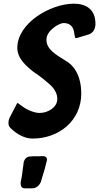

<svg xmlns="http://www.w3.org/2000/svg" viewBox="-20 -750 538 1042"><path d="M498 -612V-621C498 -702 444 -730 381 -730C254 -730 74 -625 74 -490C74 -430 128 -385 174 -351V-352C204 -331 230 -310 251 -291C277 -267 291 -241 291 -213C291 -167 240 -137 195 -137C167 -137 125 -153 93 -179L94 -178C92 -179 90 -180 89 -182C81 -188 76 -191 74 -191C73 -191 71 -187 68 -180L32 -111C28 -102 26 -94 26 -85V-82C26 -76 27 -64 38 -54C72 -21 114 2 157 2C302 2 421 -97 421 -242C421 -353 369 -403 337 -420C282 -454 232 -482 232 -535C232 -585 302 -625 325 -625C368 -625 381 -596 384 -564C386 -550 388 -543 391 -543C391 -543 394 -543 398 -544C419 -550 440 -557 461 -563C481 -569 496 -588 497 -611ZM155 272C177 272 195 256 203 234C203 233 204 232 204 230L206 223C206 222 207 220 207 219L210 209C219 182 225 161 231 134L233 127C234 123 235 120 235 117C235 101 223 97 209 97L200 98C198 98 197 98 195 98H178C168 98 156 98 146 99C125 99 111 113 108 135V134L107 144C104 162 102 182 99 204L92 240C92 257 94 272 115 272Z"/></svg>

Font: Bangerz
Style: Regular
Weight: 400
Designer: vernon adams
Foundry: Vernon Adams
Version: Version 2.10;December 28, 2023;FontCreator 13.0.0.2683 64-bi